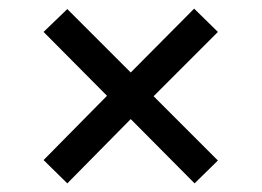

<svg xmlns="http://www.w3.org/2000/svg" viewBox="-20 -581 607 445"><path d="M136 -156 81 -210 228 -359 81 -507 136 -560 283 -413 430 -561 485 -507 336 -358 485 -209 431 -156 283 -305Z"/></svg>

Font: Noto Serif Ethiopic ExtraBold
Style: Regular
Weight: 800
Version: Version 2.102